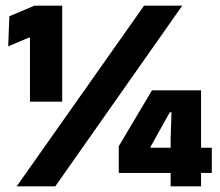

<svg xmlns="http://www.w3.org/2000/svg" viewBox="-20 -659 777 679"><path d="M200 -299.5H86V-525.5H81L9 -495L13 -601.5L102 -639H200ZM175.5 0H39L489.5 -639H624.5ZM691 0H583.5V-172L586.5 -262H580.5L512.5 -140V-105.5L463.5 -136.5H729V-47.5H400V-142L517.5 -339.5H691Z"/></svg>

Font: Anek Devanagari Medium ExtraBold
Style: Regular
Weight: 800
Version: Version 1.003